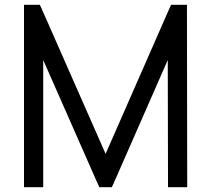

<svg xmlns="http://www.w3.org/2000/svg" viewBox="-20 -760 835 800"><path d="M160 -20V20H80V-20V-700V-740H146L157 -716L420 -119L682 -716L693 -740H759V-700L760 -20V20H680V-20L679 -510L457 -4L446 20H394L383 -4L160 -510Z"/></svg>

Font: Nordica Plus
Style: NordicaClassicLight
Weight: 300
Version: Version 1.01